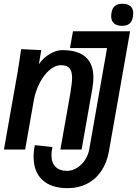

<svg xmlns="http://www.w3.org/2000/svg" viewBox="-24 -770 714 1000"><path d="M151 47Q151 17 157.5 -14L249 -4Q244 21 244 37.5Q244 78.5 265.8 99.5Q287.5 120.5 329 120Q356.5 118 380.2 102.2Q404 86.5 420 61.2Q436 36 441 7L533.5 -519.5H340.5L356 -607H653.5L543 20Q532.5 78.5 503 121.5Q473.5 164.5 428.8 187.2Q384 210 328.5 210Q242.5 210 196.8 167.2Q151 124.5 151 47ZM86 -514 191 -509 178.5 -436Q203.5 -471 237.2 -490Q271 -509 300 -509Q381.5 -509 422 -472.8Q462.5 -436.5 462.5 -365.5Q462.5 -341 457 -309L401 9H290.5L342.5 -285Q351.5 -340 351.5 -365Q351.5 -397.5 338.5 -414Q325.5 -430.5 293.5 -430.5Q264 -430.5 234.5 -405.8Q205 -381 183 -338.8Q161 -296.5 152 -247L107 9H-3.5L67 -390Q76.5 -446 86 -514ZM555 -686Q555 -694 556.5 -703Q561 -728 574.8 -739.2Q588.5 -750.5 614.5 -750.5Q641.5 -750.5 655.8 -737.5Q670 -724.5 670 -700.5Q670 -692.5 668.5 -683.5Q664 -658 650.5 -646.8Q637 -635.5 612 -635.5Q584 -635.5 569.5 -648.5Q555 -661.5 555 -686Z"/></svg>

Font: JuliaMono ExtraBold
Style: Italic
Weight: 800
Italic angle: -9°
Monospace: yes
Designer: cormullion
Foundry: corm
Version: Version 0.057; ttfautohint (v1.8.4)